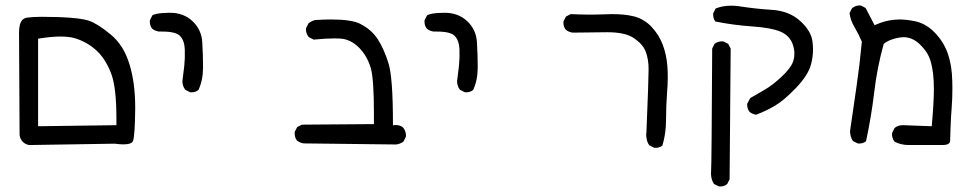

<svg xmlns="http://www.w3.org/2000/svg" viewBox="-20 -423 3540 699"><path d="M397.9 100.1Q416 102.5 426.8 102.5Q437.5 102.5 443.8 101.6Q461.9 99.1 464.4 89.8Q471.2 68.8 472.2 -24.4Q472.2 -28.3 472.2 -32.7Q472.2 -120.6 451.7 -188Q430.7 -258.3 382.8 -297.6Q335 -336.9 304.2 -347.4Q273.4 -357.9 193.8 -360.8Q163.6 -361.8 132.1 -361.8Q100.6 -361.8 79.1 -358.9Q68.8 -357.4 62 -351.1Q49.3 -337.9 49.3 -304.7L51.3 68.8Q53.2 83.5 63 93.3Q72.8 103 86.4 105ZM118.7 36.6V-282.2Q167.5 -290 198.5 -290Q229.5 -290 249.5 -284.7Q293 -272.5 327.6 -242.4Q362.3 -212.4 383.8 -157.7Q403.8 -107.9 403.8 7.3Q403.8 17.6 403.8 32.7Z M676.8 -86.9Q692.4 -86.9 702.6 -95.7Q719.2 -131.3 719.2 -177.5Q719.2 -223.6 716.3 -270Q713.4 -315.4 680.9 -345.9Q648.4 -376.5 599.1 -376.5Q597.7 -376.5 596.2 -376.5Q566.9 -376 553.2 -373.3Q539.6 -370.6 534.7 -367.2L525.9 -349.6Q525.4 -347.2 525.4 -344.7Q525.4 -329.1 534.2 -318.4Q544.9 -310.1 558.6 -308.1Q564.9 -308.1 570.3 -308.1Q620.6 -308.1 635.7 -292Q651.9 -274.4 652.8 -242.2Q653.8 -211.9 650.9 -183.3Q647.9 -154.8 644 -127.4Q644 -110.4 654.3 -96.2L671.9 -87.4Q674.3 -86.9 676.8 -86.9Z M1458 70.8Q1458 53.7 1447.3 41Q1436.5 32.2 1420.9 32.2Q1418.5 32.2 1410.6 33.2V28.3Q1410.6 -143.1 1394 -193.8Q1377.9 -245.1 1355.5 -279.8Q1334 -314 1292 -335.9Q1260.7 -352.1 1186 -352.1Q1159.7 -352.1 1127.4 -350.1Q1113.8 -346.7 1103 -337.9L1094.2 -320.3Q1093.8 -317.9 1093.8 -315.9Q1093.8 -299.8 1104.5 -287.6L1122.1 -278.8Q1166.5 -283.2 1197.8 -283.2Q1208.5 -283.2 1217.3 -282.7Q1255.9 -280.8 1287.1 -249.5Q1315.9 -220.7 1329.6 -176.3Q1341.3 -136.2 1341.3 -12.2Q1341.3 5.4 1341.3 28.8L1079.1 30.8L1062 39.6L1053.2 56.6Q1052.7 59.6 1052.7 62Q1052.7 78.1 1061.5 88.9Q1072.3 97.2 1086.4 99.1L1422.4 103Q1436.5 101.1 1448.7 92.8L1457.5 75.2Q1458 72.8 1458 70.8Z M1676.8 -86.9Q1692.4 -86.9 1702.6 -95.7Q1719.2 -131.3 1719.2 -177.5Q1719.2 -223.6 1716.3 -270Q1713.4 -315.4 1680.9 -345.9Q1648.4 -376.5 1599.1 -376.5Q1597.7 -376.5 1596.2 -376.5Q1566.9 -376 1553.2 -373.3Q1539.6 -370.6 1534.7 -367.2L1525.9 -349.6Q1525.4 -347.2 1525.4 -344.7Q1525.4 -329.1 1534.2 -318.4Q1544.9 -310.1 1558.6 -308.1Q1564.9 -308.1 1570.3 -308.1Q1620.6 -308.1 1635.7 -292Q1651.9 -274.4 1652.8 -242.2Q1653.8 -211.9 1650.9 -183.3Q1647.9 -154.8 1644 -127.4Q1644 -110.4 1654.3 -96.2L1671.9 -87.4Q1674.3 -86.9 1676.8 -86.9Z M2064.5 -304.2Q2150.4 -305.7 2190.9 -305.7Q2256.8 -305.7 2288.6 -283.7Q2320.8 -261.7 2331.1 -234.4Q2341.3 -207 2341.3 -170.4Q2341.3 -133.8 2333.5 56.6V57.1Q2332.5 63.5 2332.5 66.7Q2332.5 69.8 2332.8 73.7Q2333 77.6 2334.5 84Q2336.9 96.2 2343.8 106L2361.3 114.7Q2364.3 115.2 2368.7 115.2Q2373 115.2 2379.4 113.3Q2385.7 111.3 2391.6 106.9Q2404.8 63 2404.8 13.4Q2404.8 -36.1 2408.7 -88.4Q2411.1 -117.7 2411.1 -140.6Q2411.1 -163.6 2409.7 -181.2Q2406.7 -222.7 2393.3 -259Q2379.9 -295.4 2352.1 -325.2Q2324.7 -354.5 2286.1 -363.8Q2254.4 -371.6 2207.5 -371.6Q2195.8 -371.6 2174.3 -370.6Q2118.7 -368.7 2057.6 -371.6L2040.5 -362.8L2031.7 -345.7Q2031.2 -343.3 2031.2 -340.8Q2031.2 -325.2 2040 -314.5Q2050.8 -306.2 2064.5 -304.2Z M2596.7 255.4Q2599.6 255.9 2604 255.9Q2608.4 255.9 2615 253.9Q2621.6 252 2627.4 247.1L2636.2 229.5L2640.1 -246.1L2631.3 -263.2L2614.3 -272Q2611.3 -272.5 2606.9 -272.5Q2602.5 -272.5 2595.5 -270.5Q2588.4 -268.6 2581.5 -263.7L2572.8 -246.1Q2570.8 173.8 2568.8 201.7Q2568.4 204.6 2568.4 208Q2568.4 229.5 2579.1 246.6ZM2939.9 -243.2Q2939.9 -257.8 2937.7 -273.7Q2935.5 -289.6 2926.3 -306.6Q2914.6 -327.6 2892.6 -347.2Q2852.5 -383.3 2789.8 -387.2Q2727.1 -391.1 2666.5 -400.9Q2653.8 -402.3 2641.6 -402.3Q2610.8 -402.3 2585.4 -392.1L2576.7 -375Q2576.2 -372.1 2576.2 -369.1Q2576.2 -366.2 2577.1 -362.3Q2578.1 -352.5 2584.5 -344.7Q2649.9 -331.5 2719.5 -326.7Q2789.1 -321.8 2821.8 -307.6Q2855 -293.5 2866.2 -261.2Q2872.1 -243.2 2872.1 -228.8Q2872.1 -214.4 2868.7 -202.6Q2860.4 -176.3 2826.4 -144.5Q2792.5 -112.8 2764.6 -96.7L2711.4 -65.9L2700.7 -46.4Q2700.2 -43.9 2700.2 -42Q2700.2 -26.4 2709 -15.6Q2719.2 -7.3 2732.9 -5.4Q2769 -19 2801.3 -38.1Q2834 -57.1 2878.4 -103.5Q2922.9 -149.9 2933.1 -190.4Q2939.9 -217.3 2939.9 -243.2Z M3403.3 105Q3406.7 105 3410.4 105Q3414.1 105 3419.4 104.5Q3434.6 103 3438 94.7Q3439 92.8 3439 89.4Q3439 85.9 3439.2 81.3Q3439.5 76.7 3439.7 71.5Q3439.9 66.4 3439.9 61Q3440.4 49.8 3441.2 27.3Q3441.9 4.9 3444.6 -29.3Q3447.3 -63.5 3447.3 -102.1Q3447.3 -114.7 3446.8 -128.9Q3445.8 -183.6 3430.7 -228Q3415 -272 3381.8 -305.7Q3348.6 -338.9 3308.6 -346.2Q3279.3 -352.1 3253.9 -352.1Q3244.1 -352.1 3235.4 -351.1Q3202.1 -348.1 3168 -333L3164.1 -331.1L3131.3 -394L3114.3 -402.8Q3111.8 -403.3 3109.9 -403.3Q3093.8 -403.3 3081.5 -392.6L3072.8 -375Q3076.7 -347.7 3090.8 -324.7Q3105.5 -299.8 3117.7 -271Q3109.9 -188 3098.1 -106.9L3074.7 54.2Q3074.7 74.2 3085 90.3L3102.5 99.1Q3105 99.6 3107.4 99.6Q3122.6 99.6 3132.8 91.3Q3151.9 3.4 3162.6 -86.4Q3173.3 -177.7 3197.3 -263.2Q3217.8 -280.3 3256.3 -286.6Q3262.7 -287.6 3269.5 -287.6Q3300.8 -287.6 3327.1 -263.2Q3358.4 -233.9 3368.2 -199.7Q3379.9 -160.2 3379.9 -98.6Q3379.9 -49.8 3372.1 36.6L3266.6 32.7Q3249 32.7 3236.8 43L3228 60.5Q3227.5 63.5 3227.5 65.9Q3227.5 68.4 3227.8 71.5Q3228 74.7 3229.5 78.6Q3231.4 86.4 3236.3 92.3Q3259.3 105 3288.1 105Q3292 105 3295.4 105H3295.9H3403.3Z"/></svg>

Font: Bakudai
Style: Light
Weight: 300
Version: Version 1.48